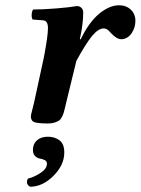

<svg xmlns="http://www.w3.org/2000/svg" viewBox="-20 -459 534 729"><path d="M97.2 -17.1Q97.2 -22.5 102.8 -43Q108.4 -63.5 109.9 -71.8L147 -243.2Q162.1 -323.2 162.1 -352.1Q162.1 -380.4 144 -381.8L104 -384.8Q99.6 -391.1 100.3 -404.1Q101.1 -417 106 -422.9Q141.6 -422.9 193.4 -427Q245.1 -431.2 272 -436Q282.2 -436 289.1 -429.2Q295.9 -422.4 295.9 -412.1Q295.9 -371.6 286.1 -325.2L283.2 -311L286.1 -309.1Q317.4 -374.5 356.4 -406.7Q395.5 -439 432.1 -439Q459 -439 476.6 -422.4Q494.1 -405.8 494.1 -379.9Q494.1 -353 478.8 -331.5Q463.4 -310.1 439.9 -310.1Q422.4 -310.1 398.9 -335.9Q387.2 -351.1 374 -351.1Q353.5 -351.1 330.1 -323Q306.6 -294.9 270 -228L231.9 -71.8Q230.5 -65.9 227.1 -51.3Q223.6 -36.6 221.9 -31Q220.2 -25.4 215.3 -15.4Q210.4 -5.4 204.6 -1.5Q198.7 2.4 188 6.1Q177.2 9.8 163.1 9.8Q124.5 9.8 110.8 4.9Q97.2 0 97.2 -17.1ZM162.1 60.1Q187.5 60.1 205.8 73.7Q224.1 87.4 224.1 120.1Q224.1 167.5 182.9 208.7Q141.6 250 94.2 250Q75.7 239.3 85.9 219.2Q109.9 213.4 134 197.5Q158.2 181.6 158.2 162.1Q158.2 153.3 149.9 148.9Q141.6 144.5 131.6 143.1Q121.6 141.6 113.3 133.5Q105 125.5 105 109.9Q105 87.4 120.4 73.7Q135.7 60.1 162.1 60.1Z"/></svg>

Font: Common Serif
Style: Bold Italic
Weight: 700
Italic angle: -12°
Designer: Philipp H. Poll, Khaled Hosny
Foundry: Stefan Peev, Context Ltd.
Version: Version 1.026